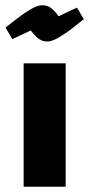

<svg xmlns="http://www.w3.org/2000/svg" viewBox="-20 -711 340 731"><path d="M70 0V-470H230V0ZM160 -553Q143 -553 129.5 -562Q116 -571 97 -595L27 -562L1 -606Q47 -643 73.5 -661Q100 -679 115 -685Q130 -691 140 -691Q152 -691 161.5 -687.5Q171 -684 181 -675Q191 -666 203 -649L273 -682L299 -638Q254 -601 227 -583Q200 -565 185.5 -559Q171 -553 160 -553Z"/></svg>

Font: Changa ExtraLight ExtraBold
Style: Regular
Weight: 800
Version: Version 3.002; ttfautohint (v1.8.2)